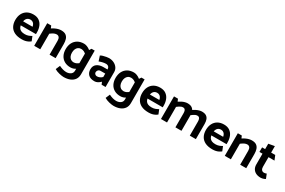

<svg xmlns="http://www.w3.org/2000/svg" viewBox="132 -1981 5291 3569"><g transform="rotate(30 2777.0 -196.0)"><path d="M490 -204V-244Q490 -313 466.5 -371Q443 -429 394 -463.5Q345 -498 269 -498Q194 -498 139 -466.5Q84 -435 54.5 -377.5Q25 -320 25 -242Q25 -165 56 -107.5Q87 -50 149.5 -19Q212 12 306 12Q348 12 380.5 4.5Q413 -3 439.5 -16.5Q466 -30 488 -48L450 -142Q418 -123 385 -111Q352 -99 309 -99Q261 -99 231 -112Q201 -125 185 -148.5Q169 -172 163 -204ZM164 -291Q170 -323 184 -344Q198 -365 219 -376Q240 -387 266 -387Q292 -387 312.5 -376.5Q333 -366 347 -345Q361 -324 367 -291Z M700 0V-335Q717 -347 737.5 -361Q758 -375 782 -384Q806 -393 830 -393Q862 -393 881 -369Q900 -345 900 -298V0H1030V-304Q1030 -360 1015.5 -404.5Q1001 -449 965.5 -475Q930 -501 864 -501Q838 -501 806.5 -493.5Q775 -486 741.5 -470.5Q708 -455 677 -434L655 -485H570V0Z M1589 -485H1521L1459 -390V22Q1459 70 1422.5 97.5Q1386 125 1328 126Q1291 125 1254 115Q1217 105 1172 83L1133 175Q1153 188 1180 198.5Q1207 209 1236 216Q1265 223 1290.5 226.5Q1316 230 1331 230Q1408 230 1466 206.5Q1524 183 1556.5 137Q1589 91 1589 23ZM1486 -163Q1451 -131 1420.5 -115Q1390 -99 1356 -99Q1321 -99 1294.5 -117.5Q1268 -136 1254.5 -168Q1241 -200 1241 -241Q1241 -284 1254.5 -316.5Q1268 -349 1294 -368Q1320 -387 1357 -387Q1390 -387 1420.5 -372.5Q1451 -358 1487 -319L1523 -407Q1508 -430 1480.5 -451Q1453 -472 1419.5 -485Q1386 -498 1355 -498Q1277 -498 1221.5 -465.5Q1166 -433 1136.5 -375.5Q1107 -318 1107 -241Q1107 -165 1136.5 -108Q1166 -51 1221 -19.5Q1276 12 1351 12Q1386 12 1416.5 1Q1447 -10 1474 -30.5Q1501 -51 1523 -78Z M1804 -145Q1804 -171 1822 -192Q1840 -213 1874 -213H1972V-139Q1947 -115 1919.5 -103Q1892 -91 1865 -91Q1847 -91 1833.5 -98.5Q1820 -106 1812 -118.5Q1804 -131 1804 -145ZM1752 -346Q1779 -358 1819 -368Q1859 -378 1893 -378Q1929 -378 1949.5 -357.5Q1970 -337 1971 -301V-300H1876Q1794 -299 1743 -259.5Q1692 -220 1692 -145Q1692 -75 1735 -31.5Q1778 12 1867 12Q1903 12 1935.5 -6Q1968 -24 1995 -52L2017 0H2102V-319Q2102 -371 2073.5 -411.5Q2045 -452 1997 -475Q1949 -498 1891 -498Q1871 -498 1836.5 -492Q1802 -486 1769 -476.5Q1736 -467 1717 -454Z M2660 -485H2592L2530 -390V22Q2530 70 2493.5 97.5Q2457 125 2399 126Q2362 125 2325 115Q2288 105 2243 83L2204 175Q2224 188 2251 198.5Q2278 209 2307 216Q2336 223 2361.5 226.5Q2387 230 2402 230Q2479 230 2537 206.5Q2595 183 2627.5 137Q2660 91 2660 23ZM2557 -163Q2522 -131 2491.5 -115Q2461 -99 2427 -99Q2392 -99 2365.5 -117.5Q2339 -136 2325.5 -168Q2312 -200 2312 -241Q2312 -284 2325.5 -316.5Q2339 -349 2365 -368Q2391 -387 2428 -387Q2461 -387 2491.5 -372.5Q2522 -358 2558 -319L2594 -407Q2579 -430 2551.5 -451Q2524 -472 2490.5 -485Q2457 -498 2426 -498Q2348 -498 2292.5 -465.5Q2237 -433 2207.5 -375.5Q2178 -318 2178 -241Q2178 -165 2207.5 -108Q2237 -51 2292 -19.5Q2347 12 2422 12Q2457 12 2487.5 1Q2518 -10 2545 -30.5Q2572 -51 2594 -78Z M3211 -204V-244Q3211 -313 3187.5 -371Q3164 -429 3115 -463.5Q3066 -498 2990 -498Q2915 -498 2860 -466.5Q2805 -435 2775.5 -377.5Q2746 -320 2746 -242Q2746 -165 2777 -107.5Q2808 -50 2870.5 -19Q2933 12 3027 12Q3069 12 3101.5 4.5Q3134 -3 3160.5 -16.5Q3187 -30 3209 -48L3171 -142Q3139 -123 3106 -111Q3073 -99 3030 -99Q2982 -99 2952 -112Q2922 -125 2906 -148.5Q2890 -172 2884 -204ZM2885 -291Q2891 -323 2905 -344Q2919 -365 2940 -376Q2961 -387 2987 -387Q3013 -387 3033.5 -376.5Q3054 -366 3068 -345Q3082 -324 3088 -291Z M3421 0V-335Q3438 -347 3457 -361Q3476 -375 3497 -384Q3518 -393 3541 -393Q3563 -393 3576 -382Q3589 -371 3595 -350.5Q3601 -330 3601 -298V0H3731V-324Q3731 -380 3716 -419.5Q3701 -459 3667 -480Q3633 -501 3575 -501Q3553 -501 3523 -493.5Q3493 -486 3461 -470.5Q3429 -455 3398 -434L3376 -485H3291V0ZM3730 -335Q3747 -347 3766 -361Q3785 -375 3806 -384Q3827 -393 3850 -393Q3872 -393 3884.5 -382Q3897 -371 3903.5 -350.5Q3910 -330 3910 -298V0H4040V-324Q4040 -380 4025 -419.5Q4010 -459 3976 -480Q3942 -501 3884 -501Q3861 -501 3831.5 -493.5Q3802 -486 3770 -470.5Q3738 -455 3707 -434Z M4581 -204V-244Q4581 -313 4557.5 -371Q4534 -429 4485 -463.5Q4436 -498 4360 -498Q4285 -498 4230 -466.5Q4175 -435 4145.5 -377.5Q4116 -320 4116 -242Q4116 -165 4147 -107.5Q4178 -50 4240.5 -19Q4303 12 4397 12Q4439 12 4471.5 4.5Q4504 -3 4530.5 -16.5Q4557 -30 4579 -48L4541 -142Q4509 -123 4476 -111Q4443 -99 4400 -99Q4352 -99 4322 -112Q4292 -125 4276 -148.5Q4260 -172 4254 -204ZM4255 -291Q4261 -323 4275 -344Q4289 -365 4310 -376Q4331 -387 4357 -387Q4383 -387 4403.5 -376.5Q4424 -366 4438 -345Q4452 -324 4458 -291Z M4791 0V-335Q4808 -347 4828.5 -361Q4849 -375 4873 -384Q4897 -393 4921 -393Q4953 -393 4972 -369Q4991 -345 4991 -298V0H5121V-304Q5121 -360 5106.5 -404.5Q5092 -449 5056.5 -475Q5021 -501 4955 -501Q4929 -501 4897.5 -493.5Q4866 -486 4832.5 -470.5Q4799 -455 4768 -434L4746 -485H4661V0Z M5465 -483H5377V-622L5248 -599V-483H5183L5182 -385H5248V-155Q5248 -99 5272 -60Q5296 -21 5338.5 -0.5Q5381 20 5441 20Q5457 20 5476 15.5Q5495 11 5512 4.5Q5529 -2 5539 -10L5501 -104Q5487 -98 5474 -95Q5461 -92 5448 -92Q5413 -92 5395 -116Q5377 -140 5377 -178V-385H5505Z"/></g></svg>

Font: Catamaran Thin
Style: Bold
Weight: 700
Version: Version 2.000